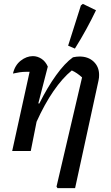

<svg xmlns="http://www.w3.org/2000/svg" viewBox="-20 -780 571 992"><path d="M43 0 133 -409Q125 -409 116 -409Q98 -409 81.5 -406.5Q65 -404 47 -400Q57 -443 87 -466.5Q117 -490 150 -490Q173 -490 194 -476.5Q215 -463 227 -436L178 -246L183 -245Q225 -329 270 -391.5Q315 -454 357 -484Q376 -488 391 -488Q436 -488 464 -461.5Q492 -435 492 -393Q492 -387 491.5 -379.5Q491 -372 489 -364L368 192H277L272 184L404 -380Q378 -404 351 -416Q303 -377 256.5 -309.5Q210 -242 169 -151L139 0ZM367 -529 332 -544 398 -752 408 -760 476 -727Q453 -679 426 -629.5Q399 -580 367 -529Z"/></svg>

Font: Piazzolla Medium
Style: Italic
Weight: 500
Italic angle: -11.3°
Designer: Juan Pablo del Peral
Foundry: Huerta Tipografica
Version: Version 1.330